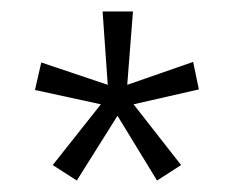

<svg xmlns="http://www.w3.org/2000/svg" viewBox="-20 -781 408 335"><path d="M212 -761 202 -633 317 -673 327 -625 213 -599 296 -493 254 -466 185 -579 114 -466 72 -493 156 -599 41 -624 52 -672 168 -633 159 -761Z"/></svg>

Font: Noto Sans Ethiopic ExtraCondensed Light
Style: Regular
Weight: 300
Width: 2
Designer: Monotype Design Team
Foundry: Monotype Imaging Inc.
Version: Version 2.102; ttfautohint (v1.8.4.7-5d5b)